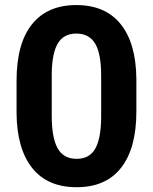

<svg xmlns="http://www.w3.org/2000/svg" viewBox="-20 -741 614 770"><path d="M526.9 -293.9Q526.9 -146.5 465.8 -68.4Q404.8 9.8 287.1 9.8Q170.9 9.8 109.4 -66.9Q47.9 -143.6 46.4 -286.6V-417.5Q46.4 -566.4 108.2 -643.6Q169.9 -720.7 286.1 -720.7Q402.3 -720.7 463.9 -644.3Q525.4 -567.9 526.9 -424.8ZM385.7 -437.5Q385.7 -525.9 361.6 -566.2Q337.4 -606.4 286.1 -606.4Q236.3 -606.4 212.6 -568.1Q189 -529.8 187.5 -448.2V-275.4Q187.5 -188.5 211.2 -146.2Q234.9 -104 287.1 -104Q338.9 -104 361.8 -144.5Q384.8 -185.1 385.7 -268.6Z"/></svg>

Font: Robotiche
Style: Bold
Weight: 700
Designer: Google
Version: Version 2.001150; 2014